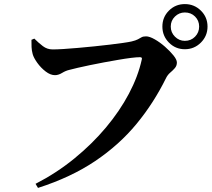

<svg xmlns="http://www.w3.org/2000/svg" viewBox="-20 -867 1040 940"><path d="M154 33Q257 -20 344 -91Q431 -162 498.5 -242.5Q566 -323 611 -408Q656 -493 674 -575Q676 -582 673.5 -584.5Q671 -587 665 -587Q649 -587 621 -583.5Q593 -580 558.5 -574Q524 -568 488.5 -561.5Q453 -555 420 -548Q387 -541 360.5 -535Q334 -529 320 -525Q302 -521 284 -510Q266 -499 249 -499Q227 -499 203.5 -517Q180 -535 162.5 -559.5Q145 -584 140 -602Q135 -621 134.5 -636.5Q134 -652 134 -672L148 -678Q169 -657 190 -641Q211 -625 238 -625Q258 -625 290.5 -627Q323 -629 362 -632.5Q401 -636 441 -640Q481 -644 518 -648.5Q555 -653 583 -657Q611 -661 624 -664Q645 -669 655 -674.5Q665 -680 673 -684.5Q681 -689 695 -689Q712 -689 737.5 -674.5Q763 -660 787.5 -638.5Q812 -617 829 -596Q846 -575 846 -561Q846 -545 836 -533.5Q826 -522 813.5 -511.5Q801 -501 793 -485Q733 -363 648.5 -260.5Q564 -158 446 -78.5Q328 1 166 53ZM885 -626Q839 -626 807 -658.5Q775 -691 775 -737Q775 -783 807 -815Q839 -847 885 -847Q931 -847 963.5 -815Q996 -783 996 -737Q996 -691 963.5 -658.5Q931 -626 885 -626ZM885 -667Q915 -667 935 -687.5Q955 -708 955 -737Q955 -766 935 -786Q915 -806 885 -806Q857 -806 836.5 -786Q816 -766 816 -737Q816 -708 836.5 -687.5Q857 -667 885 -667Z"/></svg>

Font: Noto Serif JP ExtraLight
Style: Bold
Weight: 700
Version: Version 2.003-H1;hotconv 1.1.1;makeotfexe 2.6.0